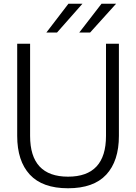

<svg xmlns="http://www.w3.org/2000/svg" viewBox="-20 -997 729 1027"><path d="M72 -270V-763H141V-270Q141 -52 344 -52Q547 -52 547 -270V-763H616V-270Q616 -136 548.5 -63Q481 10 344 10Q207 10 139.5 -63Q72 -136 72 -270ZM285 -823H228L346 -977H421ZM462 -823H404L523 -977H601Z"/></svg>

Font: Open Sauce One Light
Style: Regular
Weight: 300
Designer: Alfredo Marco Pradil
Foundry: Creative Sauce Fz LLC
Version: Version 1.477